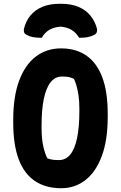

<svg xmlns="http://www.w3.org/2000/svg" viewBox="-20 -976 640 1016"><path d="M303 -720Q382 -720 437 -682Q492 -644 521 -567.5Q550 -491 550 -374V-358Q550 -235 519 -151Q488 -67 432.5 -23.5Q377 20 304 20Q222 20 165 -18Q108 -56 79 -133Q50 -210 50 -326V-342Q50 -465 81.5 -549.5Q113 -634 170 -677Q227 -720 303 -720ZM200 -299Q200 -240 209.5 -199.5Q219 -159 231 -138Q248 -132 261 -130.5Q274 -129 292 -129Q328 -129 352 -158.5Q376 -188 388 -246Q400 -304 400 -388V-401Q400 -440 395.5 -470.5Q391 -501 384.5 -523.5Q378 -546 371 -559Q353 -567 340.5 -569Q328 -571 308 -571Q272 -571 248 -541Q224 -511 212 -453.5Q200 -396 200 -312ZM201 -776Q174 -776 155 -779.5Q136 -783 120 -792Q109 -798 107 -807Q105 -816 107 -825Q117 -865 141.5 -894.5Q166 -924 204.5 -940Q243 -956 296 -956H304Q356 -956 394.5 -940Q433 -924 457.5 -894.5Q482 -865 493 -825Q495 -816 492.5 -807Q490 -798 480 -792Q463 -783 444.5 -779.5Q426 -776 399 -776Q382 -804 358.5 -818Q335 -832 300 -835Q265 -832 241 -818Q217 -804 201 -776Z"/></svg>

Font: Recursive Monospace Casual ExtraBold
Style: Regular
Weight: 800
Version: Version 1.047